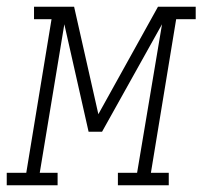

<svg xmlns="http://www.w3.org/2000/svg" viewBox="-63 -550 601 570"><path d="M-43 0V-37H15L90 -493H38V-530H157L229 -211L406 -530H518V-493H460L385 -37H438V0H287V-37H344L418 -478L240 -159H200L128 -478L55 -37H108V0Z"/></svg>

Font: Iosevka Slab XLtObl
Style: Regular
Weight: 200
Italic angle: -9°
Monospace: yes
Designer: Belleve Invis
Foundry: Belleve Invis
Version: Version 11.1.1; ttfautohint (v1.8.3)